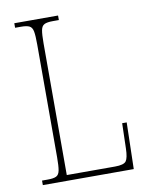

<svg xmlns="http://www.w3.org/2000/svg" viewBox="-81 -774 652 834"><g transform="rotate(-10 244.5 -357.0)"><path d="M40 0V-20H66Q91 -20 103 -26Q115 -32 118.5 -51Q122 -70 122 -108V-606Q122 -645 118.5 -663.5Q115 -682 103 -688Q91 -694 66 -694H40V-714H233V-694H206Q181 -694 169 -688Q157 -682 153.5 -663.5Q150 -645 150 -606V-25H363Q402 -25 412 -39Q422 -53 423 -94L426 -205H446L441 0Z"/></g></svg>

Font: Noto Serif Tamil Condensed Thin
Style: Regular
Weight: 100
Width: 3
Designer: Indian Type Foundry, Tom Grace, and the Monotype Design Team
Foundry: Monotype Imaging Inc.
Version: Version 2.004; ttfautohint (v1.8.4.7-5d5b)